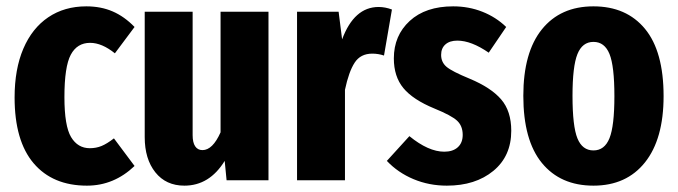

<svg xmlns="http://www.w3.org/2000/svg" viewBox="-20 -568 2137 605"><path d="M404 -483 342 -400Q301 -433 264 -433Q223 -433 203 -395.5Q183 -358 183 -262Q183 -171 204 -136Q225 -101 263 -101Q283 -101 300 -108Q317 -115 339 -132L404 -45Q339 17 254 17Q146 17 86 -53.5Q26 -124 26 -261Q26 -350 53.5 -414.5Q81 -479 132 -513.5Q183 -548 252 -548Q298 -548 335 -532Q372 -516 404 -483Z M826 0H694L688 -61Q640 17 561 17Q503 17 469.5 -25Q436 -67 436 -136V-531H587V-142Q587 -119 595 -107Q603 -95 618 -95Q650 -95 675 -151V-531H826Z M1215 -538 1190 -393Q1172 -399 1153 -399Q1116 -399 1097.5 -370.5Q1079 -342 1067 -285V0H916V-531H1047L1058 -444Q1096 -546 1173 -546Q1194 -546 1215 -538Z M1575 -483 1520 -402Q1465 -440 1421 -440Q1397 -440 1383.5 -428Q1370 -416 1370 -395Q1370 -372 1387 -357.5Q1404 -343 1460 -320Q1527 -292 1559 -255Q1591 -218 1591 -156Q1591 -76 1534.5 -29.5Q1478 17 1388 17Q1332 17 1283 -3.5Q1234 -24 1199 -61L1270 -139Q1330 -90 1380 -90Q1407 -90 1422.5 -104Q1438 -118 1438 -143Q1438 -171 1420.5 -187.5Q1403 -204 1349 -226Q1281 -254 1251 -290.5Q1221 -327 1221 -384Q1221 -456 1271 -502Q1321 -548 1408 -548Q1457 -548 1500 -531Q1543 -514 1575 -483Z M2071 -265Q2071 -130 2012.5 -56.5Q1954 17 1850 17Q1746 17 1687.5 -54.5Q1629 -126 1629 -266Q1629 -403 1687.5 -475.5Q1746 -548 1850 -548Q1954 -548 2012.5 -477Q2071 -406 2071 -265ZM1784 -266Q1784 -170 1799.5 -132Q1815 -94 1850 -94Q1885 -94 1900.5 -132.5Q1916 -171 1916 -265Q1916 -360 1900.5 -398Q1885 -436 1850 -436Q1815 -436 1799.5 -397.5Q1784 -359 1784 -266Z"/></svg>

Font: Fira Sans Extra Condensed
Style: Bold
Weight: 700
Width: 1
Designer: Carrois Corporate & Edenspiekermann AG
Foundry: Carrois Corporate GbR & Edenspiekermann AG
Version: Version 4.203